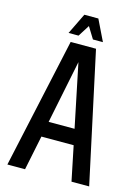

<svg xmlns="http://www.w3.org/2000/svg" viewBox="-124 -897 701 966"><g transform="rotate(15 226.5 -414.0)"><path d="M347 0 310 -180H142L105 0H13L161 -678H293L439 0ZM158 -261H293L225 -590ZM229 -779 191 -719H139L192 -828H265L318 -719H266Z"/></g></svg>

Font: Khand Medium
Style: Regular
Weight: 500
Designer: Devanagari: Sanchit Sawaria, Jyotish Sonowal; Latin: Satya Rajpurohit
Foundry: Indian Type Foundry
Version: Version 1.100;PS 1.0;hotconv 1.0.78;makeotf.lib2.5.61930; tt